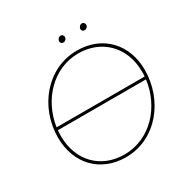

<svg xmlns="http://www.w3.org/2000/svg" viewBox="-185 -997 1140 1165"><g transform="rotate(-30 385.0 -414.0)"><path d="M369 5C584 5 732 -188 732 -398C732 -576 614 -705 433 -705C222 -705 70 -517 70 -304C70 -120 192 5 369 5ZM369 -14C204 -14 90 -131 90 -304C90 -317 91 -331 92 -344H709C687 -168 554 -14 369 -14ZM388 -788C400 -788 412 -799 412 -813C412 -823 405 -833 393 -833C380 -833 368 -820 368 -807C368 -796 375 -788 388 -788ZM537 -788C549 -788 561 -799 561 -813C561 -823 554 -833 542 -833C529 -833 517 -820 517 -807C517 -796 524 -788 537 -788ZM94 -363C119 -537 252 -686 432 -686C588 -686 712 -576 712 -396C712 -385 712 -374 711 -363Z"/></g></svg>

Font: Fixel Display Thin
Style: Italic
Weight: 100
Italic angle: -10°
Designer: AlfaBravo + MacPaw
Foundry: Kyrylo Tkachov, Marchela Mozhyna, Serhii Makarenko, Maria Weinstein, Zakhar Kryvoshyya
Version: Version 1.210;Glyphs 3.2 (3217)